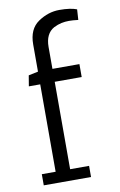

<svg xmlns="http://www.w3.org/2000/svg" viewBox="-86 -800 531 848"><g transform="rotate(-10 180.0 -375.5)"><path d="M320 -740 317 -693Q293 -696 275.5 -696Q258 -696 241.5 -692.5Q225 -689 207 -680Q167 -658 167 -598V-500H288V-442H167V-50H252V0H40V-50H102V-442H51L59 -490L102 -499V-621Q102 -690 147 -720.5Q192 -751 242 -751Q292 -751 320 -740Z"/></g></svg>

Font: Antic Slab
Style: Regular
Weight: 400
Designer: Santiago Orozco
Foundry: Santiago Orozco
Version: Version 001.001